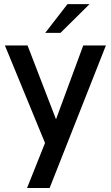

<svg xmlns="http://www.w3.org/2000/svg" viewBox="-20 -710 542 939"><path d="M201.2 -549.3 310.1 -689.9H418L275.9 -549.3ZM112.3 209.5 200.2 -10.7 3.9 -487.8H114.7L253.9 -126.5L387.2 -487.8H498L222.7 209.5Z"/></svg>

Font: HK Grotesk SemiBold Legacy
Style: Regular
Weight: 600
Designer: Alfredo Marco Pradil
Foundry: Hanken Design Co.
Version: Version 2.022;PS 002.022;hotconv 1.0.88;makeotf.lib2.5.64775